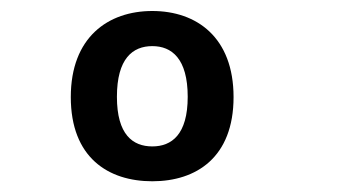

<svg xmlns="http://www.w3.org/2000/svg" viewBox="-20 -794 660 358"><path d="M415.5 -613C415.5 -724.5 346.5 -773.5 264 -773.5C181.5 -773.5 112 -724.5 112 -613C112 -500.5 181.5 -456 264 -456C346 -456 415.5 -500.5 415.5 -613ZM330 -613.5C330 -543 300 -521 264 -521C227.5 -521 198 -543 198 -613.5C198 -685 227.5 -708 264 -708C300 -708 330 -685 330 -613.5Z"/></svg>

Font: Monaspace Neon SemiBold
Style: Regular
Weight: 600
Designer: Riley Cran & the Lettermatic Team
Foundry: Lettermatic
Version: Version 1.200 (Monaspace Neon)